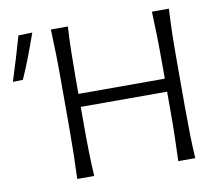

<svg xmlns="http://www.w3.org/2000/svg" viewBox="-153 -808 1033 902"><g transform="rotate(-10 364.0 -357.0)"><path d="M144.5 0Q147 -60 148.2 -115.2Q149.5 -170.5 149.5 -236.5V-475Q149.5 -541 148.2 -597Q147 -653 144.5 -713H225.5Q222 -653 220.8 -597Q219.5 -541 219.5 -475V-392.5H631.5V-475Q631.5 -541 630.2 -597Q629 -653 626.5 -713H707.5Q704 -653 702.8 -597Q701.5 -541 701.5 -475V-236.5Q701.5 -170.5 702.8 -115.2Q704 -60 707.5 0H626.5Q629 -60 630.2 -115.2Q631.5 -170.5 631.5 -236.5V-330.5H219.5V-236.5Q219.5 -170.5 220.8 -115.2Q222 -60 225.5 0ZM-74 -501.5Q-57 -554.5 -41.2 -607Q-25.5 -659.5 -10.5 -712L56 -714Q37 -660 16.8 -607Q-3.5 -554 -26 -503Z"/></g></svg>

Font: Commissioner Flair Light
Style: Regular
Weight: 300
Designer: Kostas Bartsokas
Foundry: Kostas Bartsokas
Version: Version 1.000; ttfautohint (v1.8.3)